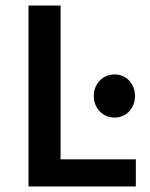

<svg xmlns="http://www.w3.org/2000/svg" viewBox="-20 -674 542 694"><path d="M83 -654V0H471V-98H199V-654ZM319 -327C319 -282 352 -249 394 -249C436 -249 468 -282 468 -327C468 -372 436 -405 394 -405C352 -405 319 -372 319 -327Z"/></svg>

Font: DAIFUKU Sans Semibold
Style: Regular
Weight: 600
Designer: Original font ‘Source Sans 3’ : Paul D. Hunt
Foundry: Daifuku
Version: Version 1.000